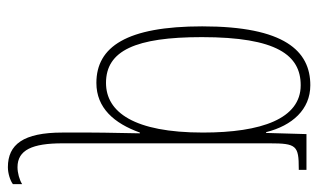

<svg xmlns="http://www.w3.org/2000/svg" viewBox="-184 -402 826 499"><g transform="rotate(90 229.5 -153.0)"><path d="M415 240C431 240 450 234 459 227V203C448 210 430 215 415 215C370 215 353 176 353 98V-440C353 -510 359 -516 419 -516H422V-536H329L326 -431H324C307 -499 265 -546 202 -546C113 -546 49 -479 49 -265C49 -69 102 10 196 10C261 10 301 -36 325 -103H327C327 -82 325 -19 325 26V98C325 200 356 240 415 240ZM196 -15C112 -15 77 -92 77 -264C77 -459 124 -521 202 -521C289 -521 325 -419 325 -267C325 -88 272 -15 196 -15Z"/></g></svg>

Font: Noto Serif ExtraCondensed Thin
Style: Regular
Weight: 100
Width: 2
Designer: Monotype Design Team
Foundry: Monotype Imaging Inc.
Version: Version 2.013